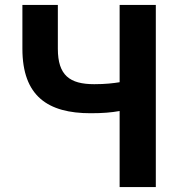

<svg xmlns="http://www.w3.org/2000/svg" viewBox="-20 -760 744 780"><path d="M466 0H613V-740H466V-426C441 -422 409 -418 363 -418C263 -418 215 -454 215 -562V-740H71V-562C71 -369 175 -300 348 -300C399 -300 432 -303 466 -309Z"/></svg>

Font: Noto Sans CJK JP Bold
Style: Regular
Weight: 700
Designer: Ryoko NISHIZUKA (kana & ideographs); Paul D. Hunt (Latin, Greek & Cyrillic); Wenlong ZHANG (bopomofo); Sandoll Communica
Foundry: Adobe Systems Incorporated
Version: Version 1.004;PS 1.004;hotconv 1.0.82;makeotf.lib2.5.63406